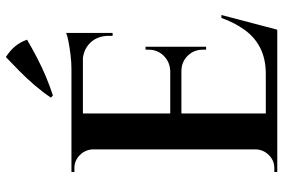

<svg xmlns="http://www.w3.org/2000/svg" viewBox="-175 -788 963 653"><g transform="rotate(-90 306.5 -461.5)"><path d="M247 -700V0H125V-700ZM512 -39 529 0H244V-39ZM474 -364V-326H244V-364ZM521 -700V-661H244V-700ZM582 -190 532 0H345L381 -39Q432 -39 469 -57.5Q506 -76 531 -110.5Q556 -145 572 -190ZM474 -328V-242H464V-253Q464 -284 443 -305Q422 -326 391 -326V-328ZM474 -448V-362H391V-364Q422 -365 443 -386Q464 -407 464 -438V-448ZM521 -664V-560H511V-574Q511 -612 487 -636.5Q463 -661 423 -662V-664ZM521 -718V-689L399 -700Q421 -700 445.5 -703Q470 -706 491 -710Q512 -714 521 -718ZM128 -73V0H48V-10Q48 -10 54.5 -10Q61 -10 61 -10Q87 -10 105.5 -28.5Q124 -47 125 -73ZM128 -627H125Q124 -653 105.5 -671.5Q87 -690 61 -690Q61 -690 54.5 -690Q48 -690 48 -690V-700H128ZM301 -770Q319 -797 343 -825Q367 -853 392.5 -878Q418 -903 439 -923Q461 -909 475.5 -891.5Q490 -874 498 -851Q469 -834 436.5 -817Q404 -800 371.5 -786.5Q339 -773 308 -763Z"/></g></svg>

Font: Cinzel SemiBold
Style: Regular
Weight: 600
Designer: Natanael Gama
Version: Version 2.000